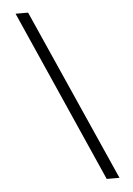

<svg xmlns="http://www.w3.org/2000/svg" viewBox="-51 -739 539 779"><g transform="rotate(-5 218.0 -350.0)"><path d="M352 0 42 -700H93L404 0Z"/></g></svg>

Font: Prata
Style: Regular
Weight: 400
Designer: Cyreal (www.cyreal.org)
Foundry: Cyreal (www.cyreal.org)
Version: Version 1.010